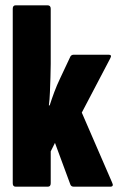

<svg xmlns="http://www.w3.org/2000/svg" viewBox="-20 -703 448 723"><path d="M39 0Q28 0 28 -13V-670Q28 -683 39 -683H159Q171 -683 171 -670V-462Q171 -441 170 -412.5Q169 -384 168 -356Q167 -328 164 -306H167Q175 -331 184.5 -356.5Q194 -382 206 -407L245 -490Q249 -497 258 -497H389Q403 -497 395 -483L288 -279L402 -16Q410 0 395 0H258Q248 0 245 -8L187 -165L171 -133V-13Q171 0 160 0Z"/></svg>

Font: Sofia Sans Extra Condensed Black
Style: Regular
Weight: 900
Designer: Botio Nikoltchev, Ani Petrova
Foundry: lettersoup
Version: Version 4.101